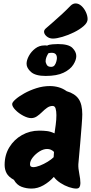

<svg xmlns="http://www.w3.org/2000/svg" viewBox="-20 -1086 532 1120"><path d="M164 14Q133 14 105.5 3.5Q78 -7 61 -37Q30 -54 18.5 -75.5Q7 -97 7 -124Q7 -182 34.5 -227Q62 -272 108 -298Q154 -324 209 -324Q232 -324 253.5 -321.5Q275 -319 298 -308Q301 -328 305 -358Q309 -388 309 -414Q309 -437 304.5 -452.5Q300 -468 287 -468Q270 -468 255 -457.5Q240 -447 225.5 -432.5Q211 -418 195.5 -407.5Q180 -397 162 -397Q142 -397 115.5 -411Q89 -425 70 -444.5Q51 -464 51 -479Q51 -489 70 -506Q89 -523 121 -541Q153 -559 192 -571.5Q231 -584 271 -584Q297 -584 322 -577Q347 -570 369 -554Q417 -540 438.5 -509Q460 -478 460 -419Q460 -401 456.5 -356Q453 -311 448 -251.5Q443 -192 437 -128Q436 -104 442.5 -72.5Q449 -41 449 -18Q449 -4 444 5Q439 14 425 14Q407 14 382 5.5Q357 -3 333 -18.5Q309 -34 294 -54Q268 -25 234 -5.5Q200 14 164 14ZM174 -111Q190 -111 213 -120Q236 -129 258 -142.5Q280 -156 293 -169L295 -200Q278 -217 255 -217Q233 -217 210 -202.5Q187 -188 171 -167.5Q155 -147 155 -128Q155 -118 160.5 -114.5Q166 -111 174 -111ZM246 -643Q187 -643 161 -666Q135 -689 135 -714Q135 -735 148.5 -760Q162 -785 185.5 -803Q209 -821 239 -821Q243 -821 247 -821Q251 -821 255 -820Q265 -826 286.5 -827.5Q308 -829 318 -829Q380 -829 402.5 -806.5Q425 -784 425 -759Q425 -736 407.5 -708.5Q390 -681 351 -662Q312 -643 246 -643ZM278 -696Q292 -696 299 -706Q306 -716 309 -728.5Q312 -741 312 -747Q312 -778 282 -778Q278 -778 273 -777.5Q268 -777 263 -776Q256 -766 251 -753.5Q246 -741 246 -728Q246 -721 252.5 -708.5Q259 -696 278 -696ZM289 -861Q267 -861 252 -874Q237 -887 237 -901Q237 -911 247 -920Q263 -934 289 -956.5Q315 -979 342.5 -1004.5Q370 -1030 391 -1052Q405 -1066 421 -1066Q439 -1066 455 -1051.5Q471 -1037 481 -1015.5Q491 -994 491 -974Q491 -954 468 -934Q445 -914 411.5 -897.5Q378 -881 344 -871Q310 -861 289 -861Z"/></svg>

Font: Protest Riot
Style: Regular
Weight: 400
Designer: Octavio Pardo
Foundry: Ashler Design
Version: Version 2.005; ttfautohint (v1.8.4.7-5d5b)